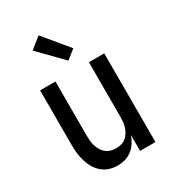

<svg xmlns="http://www.w3.org/2000/svg" viewBox="-187 -866 875 975"><g transform="rotate(-30 250.0 -379.0)"><path d="M213 8Q189 8 165.5 0.5Q142 -7 123.5 -23Q105 -39 93 -60Q81 -81 74 -104.5Q67 -128 64.5 -152Q62 -176 62 -200V-520H152V-200Q152 -185 153.5 -169.5Q155 -154 160 -139.5Q165 -125 173 -112Q181 -99 193 -89.5Q205 -80 220 -76Q235 -72 250 -72Q265 -72 280 -76Q295 -80 307 -89.5Q319 -99 327 -112Q335 -125 340 -139.5Q345 -154 346.5 -169.5Q348 -185 348 -200V-520H438V0H348V-93Q341 -72 328.5 -52.5Q316 -33 298 -19Q280 -5 258 1.5Q236 8 213 8ZM262 -579 130 -714 195 -766 315 -621Z"/></g></svg>

Font: Iosevka Medium
Style: Regular
Weight: 500
Monospace: yes
Designer: Belleve Invis
Foundry: Belleve Invis
Version: Version 32.5.0; ttfautohint (v1.8.4)